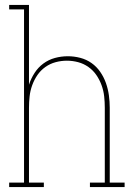

<svg xmlns="http://www.w3.org/2000/svg" viewBox="-20 -755 540 775"><path d="M17 0V-18H77V-717H17V-735H97V-413Q105 -438 119.5 -460.5Q134 -483 155 -498.5Q176 -514 201.5 -521Q227 -528 254 -528Q279 -528 304 -521.5Q329 -515 349.5 -500.5Q370 -486 384.5 -465Q399 -444 407.5 -420Q416 -396 419.5 -370.5Q423 -345 423 -320V-18H483V0H343V-18H403V-320Q403 -343 400.5 -366Q398 -389 390 -411Q382 -433 369 -452Q356 -471 337 -484.5Q318 -498 295.5 -504Q273 -510 250 -510Q227 -510 204.5 -504Q182 -498 163 -484.5Q144 -471 131 -452Q118 -433 110 -411Q102 -389 99.5 -366Q97 -343 97 -320V-18H157V0Z"/></svg>

Font: Iosevka Curly Slab Thin
Style: Regular
Weight: 100
Monospace: yes
Designer: Belleve Invis
Foundry: Belleve Invis
Version: Version 22.1.2; ttfautohint (v1.8.4)